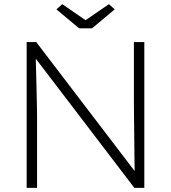

<svg xmlns="http://www.w3.org/2000/svg" viewBox="-20 -902 821 922"><path d="M108 0V-700H154L640 -63L628 -37Q627 -45 626.5 -79Q626 -113 625.5 -160.5Q625 -208 624.5 -258Q624 -308 623.5 -351Q623 -394 623 -417V-700H673V0H625L136 -641L150 -669Q151 -649 152 -613Q153 -577 154 -534.5Q155 -492 156 -451.5Q157 -411 157.5 -381.5Q158 -352 158 -344V0ZM360 -766 251 -857 279 -882 391 -805 503 -882 531 -857 422 -766Z"/></svg>

Font: Mach ExtraLight
Style: Regular
Weight: 250
Version: Version 1.002